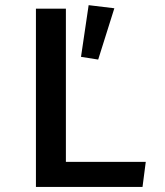

<svg xmlns="http://www.w3.org/2000/svg" viewBox="-20 -742 655 762"><path d="M545.6 0H122.6V-707.7H241.5V-99.5H558.5ZM301.5 -516.4 331.8 -721.5 433.8 -709.2 369.7 -505.6Z"/></svg>

Font: Fira Code Fixed Medium
Style: Regular
Weight: 500
Monospace: yes
Designer: Carrois Corporate, Edenspiekermann AG, Nikita Prokopov
Foundry: Carrois Corporate, Edenspiekermann AG, Nikita Prokopov
Version: Version 5.002